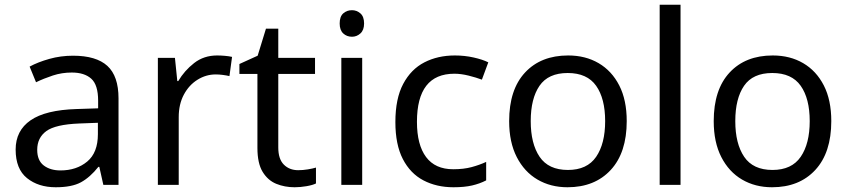

<svg xmlns="http://www.w3.org/2000/svg" viewBox="-20 -780 3581 810"><path d="M288 -545Q386 -545 433 -502Q480 -459 480 -365V0H416L399 -76H395Q360 -32 321.5 -11Q283 10 215 10Q142 10 94 -28.5Q46 -67 46 -149Q46 -229 109 -272.5Q172 -316 303 -320L394 -323V-355Q394 -422 365 -448Q336 -474 283 -474Q241 -474 203 -461.5Q165 -449 132 -433L105 -499Q140 -518 188 -531.5Q236 -545 288 -545ZM314 -259Q214 -255 175.5 -227Q137 -199 137 -148Q137 -103 164.5 -82Q192 -61 235 -61Q303 -61 348 -98.5Q393 -136 393 -214V-262Z M896 -546Q911 -546 928.5 -544.5Q946 -543 959 -540L948 -459Q935 -462 919.5 -464Q904 -466 890 -466Q849 -466 813 -443.5Q777 -421 755.5 -380.5Q734 -340 734 -286V0H646V-536H718L728 -438H732Q758 -482 799 -514Q840 -546 896 -546Z M1238 -62Q1258 -62 1279 -65.5Q1300 -69 1313 -73V-6Q1299 1 1273 5.5Q1247 10 1223 10Q1181 10 1145.5 -4.5Q1110 -19 1088 -55Q1066 -91 1066 -156V-468H990V-510L1067 -545L1102 -659H1154V-536H1309V-468H1154V-158Q1154 -109 1177.5 -85.5Q1201 -62 1238 -62Z M1465 -737Q1485 -737 1500.5 -723.5Q1516 -710 1516 -681Q1516 -653 1500.5 -639Q1485 -625 1465 -625Q1443 -625 1428 -639Q1413 -653 1413 -681Q1413 -710 1428 -723.5Q1443 -737 1465 -737ZM1508 -536V0H1420V-536Z M1893 10Q1822 10 1766.5 -19Q1711 -48 1679.5 -109Q1648 -170 1648 -265Q1648 -364 1681 -426Q1714 -488 1770.5 -517Q1827 -546 1899 -546Q1940 -546 1978 -537.5Q2016 -529 2040 -517L2013 -444Q1989 -453 1957 -461Q1925 -469 1897 -469Q1739 -469 1739 -266Q1739 -169 1777.5 -117.5Q1816 -66 1892 -66Q1936 -66 1969.5 -75Q2003 -84 2031 -97V-19Q2004 -5 1971.5 2.5Q1939 10 1893 10Z M2624 -269Q2624 -136 2556.5 -63Q2489 10 2374 10Q2303 10 2247.5 -22.5Q2192 -55 2160 -117.5Q2128 -180 2128 -269Q2128 -402 2195 -474Q2262 -546 2377 -546Q2450 -546 2505.5 -513.5Q2561 -481 2592.5 -419.5Q2624 -358 2624 -269ZM2219 -269Q2219 -174 2256.5 -118.5Q2294 -63 2376 -63Q2457 -63 2495 -118.5Q2533 -174 2533 -269Q2533 -364 2495 -418Q2457 -472 2375 -472Q2293 -472 2256 -418Q2219 -364 2219 -269Z M2851 0H2763V-760H2851Z M3487 -269Q3487 -136 3419.5 -63Q3352 10 3237 10Q3166 10 3110.5 -22.5Q3055 -55 3023 -117.5Q2991 -180 2991 -269Q2991 -402 3058 -474Q3125 -546 3240 -546Q3313 -546 3368.5 -513.5Q3424 -481 3455.5 -419.5Q3487 -358 3487 -269ZM3082 -269Q3082 -174 3119.5 -118.5Q3157 -63 3239 -63Q3320 -63 3358 -118.5Q3396 -174 3396 -269Q3396 -364 3358 -418Q3320 -472 3238 -472Q3156 -472 3119 -418Q3082 -364 3082 -269Z"/></svg>

Font: Noto Sans Tamil Supplement
Style: Regular
Weight: 400
Designer: Ek Type
Foundry: Ek Type
Version: Version 2.001; ttfautohint (v1.8.4.7-5d5b)